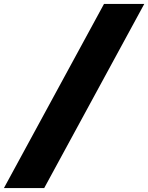

<svg xmlns="http://www.w3.org/2000/svg" viewBox="-135 -862 758 982"><path d="M397 -842H603L91 100H-115Z"/></svg>

Font: Montserrat Alternates Black
Style: Italic
Weight: 900
Italic angle: -11.3°
Designer: Julieta Ulanovsky
Foundry: Julieta Ulanovsky
Version: Version 7.200